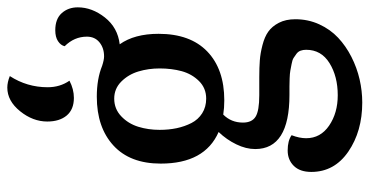

<svg xmlns="http://www.w3.org/2000/svg" viewBox="-264 -552 1016 528"><g transform="rotate(-90 244.0 -288.0)"><path d="M238.8 -592.8Q207 -592.8 190.4 -612.5Q173.8 -632.3 173.8 -666Q173.8 -705.6 202.1 -740.7Q230.5 -775.9 267.1 -775.9Q281.7 -775.9 298.8 -769Q268.1 -721.7 268.1 -665Q268.1 -630.9 286.1 -605Q262.7 -592.8 238.8 -592.8ZM295.9 -83Q322.3 -83 341.8 -81.5Q361.3 -80.1 384 -74.2Q406.7 -68.4 421.1 -58.1Q435.5 -47.9 445.3 -29.1Q455.1 -10.3 455.1 16.1Q455.1 51.3 441.2 81.8Q427.2 112.3 404.3 133.8Q381.3 155.3 351.6 170.4Q321.8 185.5 289.8 192.9Q257.8 200.2 226.1 200.2Q147 200.2 91.1 161.9Q35.2 123.5 35.2 60.1Q35.2 28.8 51.8 12Q68.4 -4.9 94.2 -4.9Q121.1 -4.9 136.2 5.9Q127.9 27.3 127.9 45.9Q127.9 85.4 162.6 109.1Q197.3 132.8 246.1 132.8Q297.9 132.8 334.5 110.1Q371.1 87.4 371.1 45.9Q371.1 37.6 368.7 30.8Q366.2 23.9 360.1 19.3Q354 14.6 348.4 11.2Q342.8 7.8 332 5.9Q321.3 3.9 313.7 2.4Q306.2 1 292.2 0.5Q278.3 0 270.5 0Q262.7 0 247.1 0Q98.1 0 98.1 -94.2Q98.1 -119.6 111.1 -146.2Q124 -172.9 145 -194.8Q58.1 -232.9 58.1 -354Q58.1 -438.5 107.9 -484.1Q157.7 -529.8 242.2 -529.8Q291 -529.8 327.1 -515.1Q343.3 -509.8 353 -509.8Q376 -509.8 391.6 -522.5Q407.2 -535.2 407.2 -557.1Q407.2 -591.8 380.9 -618.2Q383.3 -628.9 394.8 -636.5Q406.2 -644 424.8 -644Q456.1 -644 471.9 -626.2Q487.8 -608.4 487.8 -582Q487.8 -543 460 -507.6Q432.1 -472.2 386.2 -466.8Q415 -426.3 415 -359.9Q415 -272.9 366.5 -226.1Q317.9 -179.2 231.9 -179.2Q210.9 -179.2 192.9 -182.1Q170.9 -160.2 170.9 -127.9Q170.9 -103 187.3 -93Q203.6 -83 246.1 -83ZM236.8 -481.9Q208.5 -481.9 188.2 -462.6Q168 -443.4 159.4 -415.8Q150.9 -388.2 150.9 -356.9Q150.9 -332 155.5 -310.1Q160.2 -288.1 169.7 -269.5Q179.2 -251 196.5 -240Q213.9 -229 236.8 -229Q265.6 -229 285.2 -248.8Q304.7 -268.6 312.3 -296.4Q319.8 -324.2 319.8 -356.9Q319.8 -387.7 311.5 -415.3Q303.2 -442.9 283.7 -462.4Q264.2 -481.9 236.8 -481.9Z"/></g></svg>

Font: Sansita Light
Style: Regular
Weight: 300
Designer: Pablo Cosgaya
Foundry: Omnibus-Type
Version: Version 1.006;hotconv 1.0.109;makeotfexe 2.5.65596